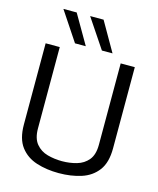

<svg xmlns="http://www.w3.org/2000/svg" viewBox="-134 -1013 922 1117"><g transform="rotate(15 327.5 -455.0)"><path d="M59 -211V-700H144V-210Q144 -150 171 -117.5Q198 -85 240 -73.5Q282 -62 328 -62Q374 -62 416 -74Q458 -86 484.5 -118Q511 -150 511 -210V-700H596V-211Q596 -125 559.5 -77Q523 -29 462 -9.5Q401 10 327 10Q254 10 193 -9.5Q132 -29 95.5 -77Q59 -125 59 -211ZM386 -744 268 -920H349L450 -744ZM224 -744 107 -920H187L289 -744Z"/></g></svg>

Font: Georama
Style: Regular
Weight: 400
Designer: Jean-Baptiste Levee
Foundry: Production Type
Version: Version 1.000